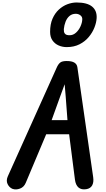

<svg xmlns="http://www.w3.org/2000/svg" viewBox="-20 -1482 828 1504"><path d="M78 -2.5Q52 -13.5 39.2 -40.8Q26.5 -68 41.5 -101.5L424 -952Q435.5 -978.5 450.8 -991.2Q466 -1004 502 -1004Q542 -1004 562.2 -991.8Q582.5 -979.5 586 -956L710 -93.5Q715.5 -54 701.8 -29.5Q688 -5 655.5 0Q617.5 6 595 -13.2Q572.5 -32.5 567 -75.5L521.5 -430.5H342L182 -50.5Q168 -16.5 136.8 -4.8Q105.5 7 78 -2.5ZM384.5 -541H508.5L494.5 -727.5L486.5 -822L452.5 -729.5ZM502.5 -1113Q469 -1113 439.2 -1126Q409.5 -1139 391 -1165.5Q372.5 -1192 372.5 -1232.5Q372.5 -1292 391.2 -1335.2Q410 -1378.5 440.8 -1406.8Q471.5 -1435 508 -1448.8Q544.5 -1462.5 580 -1462.5Q663 -1462.5 701.8 -1430.2Q740.5 -1398 737 -1339.5Q735 -1305 719.5 -1265.8Q704 -1226.5 675 -1191.8Q646 -1157 602.8 -1135Q559.5 -1113 502.5 -1113ZM525.5 -1206Q553 -1206 575 -1225.8Q597 -1245.5 610.2 -1274.5Q623.5 -1303.5 624.5 -1330Q625.5 -1350 609.8 -1362Q594 -1374 573.5 -1374Q544.5 -1374 524.5 -1357Q504.5 -1340 493.8 -1312.5Q483 -1285 480 -1254Q479.5 -1244.5 481.2 -1233.2Q483 -1222 492.8 -1214Q502.5 -1206 525.5 -1206Z"/></svg>

Font: Edu NSW ACT Hand Pre
Style: Regular
Weight: 400
Designer: Tina and Corey Anderson, Eben Sorkin, Mirko Velimirovic
Foundry: Sorkin Type Co.
Version: Version 2.000